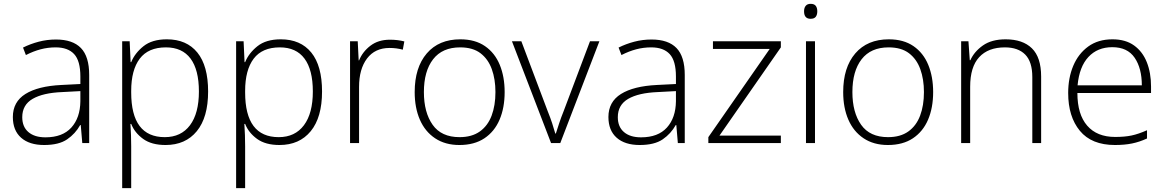

<svg xmlns="http://www.w3.org/2000/svg" viewBox="-20 -746 6079 1001"><path d="M272 -540Q359 -540 402 -495.5Q445 -451 445 -355V0H409L401 -94H398Q373 -49 330 -19.5Q287 10 210 10Q133 10 90 -28Q47 -66 47 -136Q47 -215 112.5 -256Q178 -297 300 -303L399 -308V-347Q399 -429 366.5 -464Q334 -499 270 -499Q230 -499 192 -489Q154 -479 115 -459L100 -498Q138 -517 181.5 -528.5Q225 -540 272 -540ZM305 -266Q204 -262 150 -230.5Q96 -199 96 -135Q96 -85 128 -57.5Q160 -30 217 -30Q306 -30 352 -81Q398 -132 399 -218V-271Z M850 -541Q953 -541 1009 -472Q1065 -403 1065 -269Q1065 -134 1006 -62Q947 10 843 10Q770 10 726 -22Q682 -54 664 -100H660Q662 -72 663 -41.5Q664 -11 664 17V235H617V-531H656L661 -422H664Q683 -469 728 -505Q773 -541 850 -541ZM845 -499Q753 -499 708.5 -440Q664 -381 664 -272V-264Q664 -31 839 -31Q924 -31 970.5 -93Q1017 -155 1017 -269Q1017 -382 973.5 -440.5Q930 -499 845 -499Z M1444 -541Q1547 -541 1603 -472Q1659 -403 1659 -269Q1659 -134 1600 -62Q1541 10 1437 10Q1364 10 1320 -22Q1276 -54 1258 -100H1254Q1256 -72 1257 -41.5Q1258 -11 1258 17V235H1211V-531H1250L1255 -422H1258Q1277 -469 1322 -505Q1367 -541 1444 -541ZM1439 -499Q1347 -499 1302.5 -440Q1258 -381 1258 -272V-264Q1258 -31 1433 -31Q1518 -31 1564.5 -93Q1611 -155 1611 -269Q1611 -382 1567.5 -440.5Q1524 -499 1439 -499Z M2013 -539Q2054 -539 2088 -530L2080 -487Q2047 -496 2011 -496Q1935 -496 1893.5 -441Q1852 -386 1852 -293V0H1805V-531H1845L1850 -431H1852Q1870 -476 1911 -507.5Q1952 -539 2013 -539Z M2611 -266Q2611 -184 2584.5 -122Q2558 -60 2505.5 -25Q2453 10 2375 10Q2301 10 2248.5 -25Q2196 -60 2169 -122Q2142 -184 2142 -266Q2142 -394 2205 -467.5Q2268 -541 2380 -541Q2457 -541 2508.5 -505.5Q2560 -470 2585.5 -408Q2611 -346 2611 -266ZM2190 -266Q2190 -160 2235.5 -95.5Q2281 -31 2376 -31Q2440 -31 2481.5 -60.5Q2523 -90 2543 -143Q2563 -196 2563 -266Q2563 -333 2544 -385.5Q2525 -438 2485 -468.5Q2445 -499 2379 -499Q2286 -499 2238 -437Q2190 -375 2190 -266Z M2853 0 2649 -531H2698L2836 -165Q2849 -133 2858.5 -104Q2868 -75 2875 -50H2878Q2886 -75 2895.5 -104Q2905 -133 2918 -165L3056 -531H3105L2901 0Z M3377 -540Q3464 -540 3507 -495.5Q3550 -451 3550 -355V0H3514L3506 -94H3503Q3478 -49 3435 -19.5Q3392 10 3315 10Q3238 10 3195 -28Q3152 -66 3152 -136Q3152 -215 3217.5 -256Q3283 -297 3405 -303L3504 -308V-347Q3504 -429 3471.5 -464Q3439 -499 3375 -499Q3335 -499 3297 -489Q3259 -479 3220 -459L3205 -498Q3243 -517 3286.5 -528.5Q3330 -540 3377 -540ZM3410 -266Q3309 -262 3255 -230.5Q3201 -199 3201 -135Q3201 -85 3233 -57.5Q3265 -30 3322 -30Q3411 -30 3457 -81Q3503 -132 3504 -218V-271Z M4051 0H3673V-31L3993 -491H3697V-531H4051V-499L3731 -39H4051Z M4206 -726Q4225 -726 4233 -715.5Q4241 -705 4241 -687Q4241 -669 4233 -658.5Q4225 -648 4206 -648Q4172 -648 4172 -687Q4172 -705 4180.5 -715.5Q4189 -726 4206 -726ZM4229 -531V0H4182V-531Z M4845 -266Q4845 -184 4818.5 -122Q4792 -60 4739.5 -25Q4687 10 4609 10Q4535 10 4482.5 -25Q4430 -60 4403 -122Q4376 -184 4376 -266Q4376 -394 4439 -467.5Q4502 -541 4614 -541Q4691 -541 4742.5 -505.5Q4794 -470 4819.5 -408Q4845 -346 4845 -266ZM4424 -266Q4424 -160 4469.5 -95.5Q4515 -31 4610 -31Q4674 -31 4715.5 -60.5Q4757 -90 4777 -143Q4797 -196 4797 -266Q4797 -333 4778 -385.5Q4759 -438 4719 -468.5Q4679 -499 4613 -499Q4520 -499 4472 -437Q4424 -375 4424 -266Z M5223 -541Q5312 -541 5360 -494Q5408 -447 5408 -347V0H5362V-344Q5362 -424 5325 -461.5Q5288 -499 5219 -499Q5132 -499 5085 -448Q5038 -397 5038 -294V0H4991V-531H5029L5036 -432H5039Q5059 -477 5104.5 -509Q5150 -541 5223 -541Z M5780 -541Q5848 -541 5892.5 -509Q5937 -477 5959 -421.5Q5981 -366 5981 -295V-261H5597Q5597 -150 5648 -91Q5699 -32 5794 -32Q5843 -32 5879 -39.5Q5915 -47 5960 -67V-24Q5921 -6 5882 2Q5843 10 5793 10Q5671 10 5610 -64Q5549 -138 5549 -261Q5549 -340 5575.5 -403Q5602 -466 5653.5 -503.5Q5705 -541 5780 -541ZM5779 -500Q5702 -500 5654.5 -449Q5607 -398 5598 -301H5933Q5933 -390 5895.5 -445Q5858 -500 5779 -500Z"/></svg>

Font: Noto Sans Thaana ExtraLight
Style: Regular
Weight: 200
Designer: David Williams
Foundry: Google Inc.
Version: Version 3.001; ttfautohint (v1.8.4.7-5d5b)